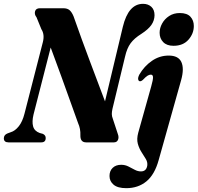

<svg xmlns="http://www.w3.org/2000/svg" viewBox="-44 -743 1032 1002"><path d="M131 -145.5Q122 -108 128.8 -83.5Q135.5 -59 163 -49L179.5 -44.5Q195 -37 194.5 -22.5Q194.5 0 171 0H0.5Q-24 0 -24 -21.5Q-23.5 -39 -5.5 -46.5L12 -53Q34.5 -59.5 54 -84Q73.5 -108.5 84 -150.5L179.5 -522.5Q190 -563 172 -590.5L146.5 -653Q134.5 -668 139 -684Q143.5 -700 164.5 -700H286Q307.5 -700 319.2 -689.8Q331 -679.5 340 -657.5Q383 -535 424.5 -425Q466 -315 504 -214L597 -603Q626 -723 702.5 -723Q729 -723 745.8 -707.5Q762.5 -692 762.5 -663.5Q762 -635.5 745.8 -612.5Q729.5 -589.5 694 -566.5Q657 -543.5 637.8 -517.5Q618.5 -491.5 608.5 -447L543 -175.5Q539.5 -159.5 539.5 -147.8Q539.5 -136 545.5 -121L571 -43.5Q577.5 -26.5 571.8 -13.2Q566 0 550.5 0H405.5Q374.5 0 375.5 -37Q377 -70.5 363.5 -100.5Q349 -141 326.2 -204.5Q303.5 -268 276.2 -343.5Q249 -419 220.5 -495ZM861.5 -504Q826.5 -504 807.8 -523.2Q789 -542.5 789 -572Q789 -596.5 802 -620.2Q815 -644 838.8 -659.5Q862.5 -675 894.5 -675Q932 -675 949.8 -655.8Q967.5 -636.5 967.5 -607.5Q967.5 -567.5 939.5 -535.8Q911.5 -504 861.5 -504ZM901.5 -325.5 784 92.5Q763 168.5 719.8 203.8Q676.5 239 615 239Q570.5 239 549 221Q527.5 203 527.5 175.5Q527.5 149 544 133Q560.5 117 588.5 117Q609 117 626.2 125.8Q643.5 134.5 659.2 143Q675 151.5 691.5 151.5Q719.5 151.5 724.5 121.5Q727 103.5 717 86.8Q707 70 694.5 50.8Q682 31.5 675.2 7Q668.5 -17.5 677.5 -50.5L745 -291.5Q755 -326.5 754.5 -340Q754 -353.5 743 -353.5Q735 -353.5 725.8 -347.8Q716.5 -342 701 -325.5Q693 -318.5 686.5 -319Q679.5 -319 677.2 -328.2Q675 -337.5 683 -353.5Q708.5 -397.5 748.5 -425.2Q788.5 -453 836.5 -453Q887 -453 902.5 -419.2Q918 -385.5 901.5 -325.5Z"/></svg>

Font: Fraunces 144pt Soft
Style: Bold Italic
Weight: 700
Italic angle: -16°
Version: Version 1.000;[b76b70a41]